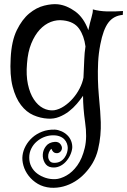

<svg xmlns="http://www.w3.org/2000/svg" viewBox="-20 -502 609 920"><path d="M423.8 279.3Q408.2 305.7 386.7 328.6Q365.2 351.6 338.9 367.7Q312.5 383.8 283.2 391.6Q253.9 399.4 222.7 397.5Q187.5 394.5 161.1 378.9Q134.8 363.3 117.2 340.3Q99.6 317.4 92.3 291.5Q85 265.6 87.9 243.2Q90.8 219.7 103 197.3Q115.2 174.8 134.8 157.2Q154.3 139.6 181.6 128.9Q209 118.2 243.2 119.1Q258.8 120.1 274.4 127Q290 133.8 302.2 145.5Q314.5 157.2 320.8 173.3Q327.1 189.5 326.2 207Q324.2 224.6 315.9 242.2Q307.6 259.8 294.4 273.9Q281.2 288.1 263.7 295.4Q246.1 302.7 226.6 299.8Q205.1 296.9 194.3 277.8Q183.6 258.8 185.1 237.3Q186.5 215.8 200.7 197.8Q214.8 179.7 243.2 177.7Q262.7 176.8 272 191.9Q281.2 207 273.4 219.7Q264.6 233.4 249 231.9Q233.4 230.5 226.6 210.9Q218.8 216.8 214.4 228Q210 239.3 210.9 250.5Q211.9 261.7 218.8 270Q225.6 278.3 240.2 278.3Q257.8 278.3 270 271Q282.2 263.7 290 252.4Q297.9 241.2 301.3 229Q304.7 216.8 304.7 207Q304.7 197.3 300.8 186Q296.9 174.8 288.1 165.5Q279.3 156.2 264.6 150.9Q250 145.5 228.5 146.5Q209 147.5 189.9 155.3Q170.9 163.1 155.3 176.8Q139.6 190.4 129.9 210Q120.1 229.5 120.1 252.9Q120.1 277.3 130.4 296.9Q140.6 316.4 158.2 329.6Q175.8 342.8 198.2 350.1Q220.7 357.4 245.1 356.4Q268.6 355.5 297.9 339.4Q327.1 323.2 350.6 290.5Q374 257.8 386.2 206.5Q398.4 155.3 387.7 83Q382.8 48.8 380.4 17.6Q377.9 -13.7 377.9 -43Q365.2 -24.4 348.1 -4.4Q331.1 15.6 310.1 31.7Q289.1 47.9 263.7 58.1Q238.3 68.4 209 66.4Q173.8 64.5 140.1 49.8Q106.4 35.2 80.6 1.5Q54.7 -32.2 40.5 -86.9Q26.4 -141.6 31.2 -223.6Q35.2 -305.7 60.5 -357.4Q85.9 -409.2 120.1 -437.5Q154.3 -465.8 191.9 -475.1Q229.5 -484.4 257.8 -481.4Q299.8 -476.6 340.3 -447.3Q380.9 -418 403.3 -357.4Q411.1 -394.5 418.5 -418.9Q425.8 -443.4 424.8 -457Q456.1 -448.2 493.2 -447.3Q530.3 -446.3 569.3 -449.2L568.4 -430.7Q524.4 -426.8 499.5 -394Q474.6 -361.3 460.9 -290Q452.1 -245.1 450.2 -203.1Q448.2 -161.1 449.2 -121.6Q450.2 -82 453.6 -44.4Q457 -6.8 460 30.3Q461.9 52.7 462.9 83Q463.9 113.3 460.9 146.5Q458 179.7 449.7 214.4Q441.4 249 423.8 279.3ZM383.8 -217.8Q384.8 -249 389.6 -279.3Q382.8 -331.1 358.9 -364.7Q335 -398.4 283.2 -404.3Q252.9 -408.2 223.6 -397Q194.3 -385.7 170.4 -359.9Q146.5 -334 129.9 -293.5Q113.3 -252.9 109.4 -197.3Q104.5 -141.6 113.8 -98.1Q123 -54.7 142.1 -25.9Q161.1 2.9 186.5 16.1Q211.9 29.3 239.3 26.4Q263.7 22.5 287.1 6.8Q310.5 -8.8 329.6 -30.8Q348.6 -52.7 361.8 -78.6Q375 -104.5 379.9 -129.9Q380.9 -151.4 381.8 -172.4Q382.8 -193.4 383.8 -217.8Z"/></svg>

Font: Mystery Quest
Style: Regular
Weight: 400
Designer: Squid
Foundry: Font Diner, Inc DBA Sideshow
Version: Version 1.000